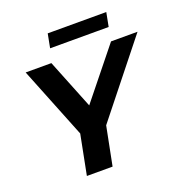

<svg xmlns="http://www.w3.org/2000/svg" viewBox="-151 -1005 1080 1137"><g transform="rotate(-20 388.5 -436.5)"><path d="M643 -873H274L257 -785H626ZM777 -700H610L359 -388L234 -700H72L252 -250L203 0H365L413 -243Z"/></g></svg>

Font: AWKNG-Font
Style: Bold Italic
Weight: 700
Italic angle: -11.3°
Designer: Awakening Church
Foundry: Awakening Church
Version: Version 1.700;PS 001.700;hotconv 1.0.88;makeotf.lib2.5.64775